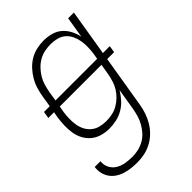

<svg xmlns="http://www.w3.org/2000/svg" viewBox="-225 -625 945 945"><g transform="rotate(-45 247.5 -152.5)"><path d="M160 223Q138 223 117.5 220.5Q97 218 77.5 212Q58 206 41 194.5Q24 183 13 167Q2 151 -2.5 131Q-7 111 -4 90H36Q33 114 43.5 134.5Q54 155 73 166.5Q92 178 115.5 182Q139 186 163 186Q183 186 203.5 181.5Q224 177 243.5 166.5Q263 156 278 139.5Q293 123 304 104Q315 85 321 65Q327 45 331 24L350 -91Q337 -69 319 -49Q301 -29 278.5 -16Q256 -3 231 2.5Q206 8 182 8Q155 8 130 1Q105 -6 85.5 -22Q66 -38 54 -60.5Q42 -83 38 -108.5Q34 -134 35 -161Q36 -188 40 -215L45 -242H5L11 -278H51L60 -335Q64 -359 71 -383Q78 -407 91 -429.5Q104 -452 122 -471.5Q140 -491 162 -504Q184 -517 208.5 -522.5Q233 -528 257 -528Q285 -528 310.5 -521Q336 -514 355 -497.5Q374 -481 386 -458Q398 -435 403 -410L421 -520H461L421 -278H469L463 -242H415L370 30Q366 55 357.5 80Q349 105 335.5 127.5Q322 150 302.5 169Q283 188 259 200.5Q235 213 210 218Q185 223 160 223ZM91 -278H381L386 -307Q389 -329 389.5 -351Q390 -373 386.5 -394Q383 -415 374 -434Q365 -453 349.5 -466.5Q334 -480 313 -485.5Q292 -491 270 -491Q250 -491 229 -487Q208 -483 188.5 -472Q169 -461 153.5 -445Q138 -429 126.5 -410Q115 -391 109 -370.5Q103 -350 99 -329ZM196 -29Q216 -29 236.5 -33Q257 -37 276 -47.5Q295 -58 311 -73.5Q327 -89 338.5 -107.5Q350 -126 356 -146.5Q362 -167 366 -187L375 -242H85L79 -209Q76 -188 75.5 -166Q75 -144 78.5 -123Q82 -102 91.5 -84Q101 -66 116.5 -53Q132 -40 153 -34.5Q174 -29 196 -29Z"/></g></svg>

Font: Iosevka Term Curly XLt Obl
Style: Regular
Weight: 200
Italic angle: -9°
Designer: Belleve Invis
Foundry: Belleve Invis
Version: Version 32.3.0